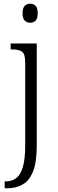

<svg xmlns="http://www.w3.org/2000/svg" viewBox="-20 -769 312 1029"><path d="M142 -647Q125 -647 113 -658Q101 -669 101 -698Q101 -727 113 -738Q125 -749 142 -749Q159 -749 170.5 -738Q182 -727 182 -698Q182 -669 170.5 -658Q159 -647 142 -647ZM5 240V203H12Q44 203 67 185.5Q90 168 102.5 126Q115 84 115 11V-432Q115 -480 98.5 -492Q82 -504 46 -504H37V-536H177V10Q177 100 157 150Q137 200 101 220Q65 240 19 240Z"/></svg>

Font: Noto Serif Hebrew SemiCondensed Light
Style: Regular
Weight: 300
Width: 4
Designer: Monotype Design Team
Foundry: Monotype Imaging Inc.
Version: Version 2.004; ttfautohint (v1.8.4.7-5d5b)